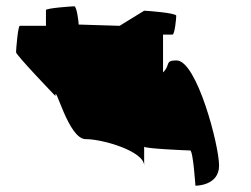

<svg xmlns="http://www.w3.org/2000/svg" viewBox="-20 -598 796 610"><path d="M31 -432C31 -423 156 -293 156 -293C155 -335 197 -156 252 -156C308 -156 438 -117 438 -72V-132C438 -126 573 -120 584 -120C594 -120 601 -2 601 -8C601 -8 676 -7 676 -72C676 -137 605 -406 541 -406C502 -406 523 -392 498 -368V-488H528C535 -488 540 -539 540 -548C540 -557 445 -564 438 -564L360 -516L230 -520C230 -527 224 -578 216 -578C208 -578 126 -572 126 -566V-516H43C37 -516 31 -440 31 -432Z"/></svg>

Font: Ampere
Style: SCExt
Weight: 400
Version: Version 1